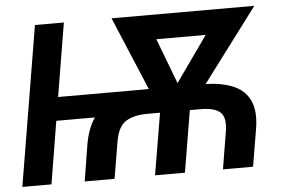

<svg xmlns="http://www.w3.org/2000/svg" viewBox="-51 -800 1289 872"><g transform="rotate(-5 593.5 -364.0)"><path d="M269.5 -727.5 213.9 -392.6H608.4Q617.7 -393.1 627.4 -393.1L486.8 -727.5H1137.7L886.7 -393.1Q960.4 -391.1 1012.5 -369.1Q1064.5 -347.2 1087.4 -298.6Q1110.4 -250 1096.7 -168.5L1068.4 0H931.2L959 -168.5Q969.7 -232.4 944.1 -256.8Q918.5 -281.2 853 -281.2H804.7L757.8 0H621.6L668.9 -281.2H610.4Q550.8 -281.2 513.9 -259Q477.1 -236.8 465.3 -168.5L437 0H300.8L328.1 -168.5Q340.3 -238.3 372.1 -285.6H196.3L149.4 0H16.6L137.7 -727.5ZM759.8 -408.2 906.2 -615.2H681.2Z"/></g></svg>

Font: Inter Display Semi Bold
Style: Italic
Weight: 600
Italic angle: -9.39999°
Designer: Rasmus Andersson
Foundry: rsms
Version: Version 4.000;git-4fc901f